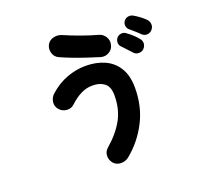

<svg xmlns="http://www.w3.org/2000/svg" viewBox="-157 -1018 1314 1281"><g transform="rotate(-20 500.0 -377.5)"><path d="M545 76Q521 95 489 94.5Q457 94 437 72Q417 49 417.5 18.5Q418 -12 441 -32Q520 -100 561 -174Q602 -248 602 -346Q602 -407 569.5 -432Q537 -457 487 -457Q445 -458 404 -438Q363 -418 324 -381Q302 -360 270.5 -362.5Q239 -365 219 -388Q198 -411 201.5 -441.5Q205 -472 227 -493Q285 -546 352 -571Q419 -596 487 -596Q562 -596 621 -569.5Q680 -543 714 -487.5Q748 -432 748 -346Q748 -214 693 -107Q638 0 545 76ZM604 -616Q562 -629 513.5 -645Q465 -661 419.5 -678.5Q374 -696 339 -712Q311 -725 302 -754.5Q293 -784 306 -812Q320 -839 351 -847Q382 -855 410 -843Q460 -821 523.5 -798Q587 -775 642 -760Q671 -752 687 -725.5Q703 -699 695 -669Q688 -639 661 -623.5Q634 -608 604 -616ZM911 -666Q901 -677 878.5 -696.5Q856 -716 840 -730Q830 -740 828 -758Q826 -776 839 -792Q850 -805 867 -808Q884 -811 900 -803Q918 -793 941.5 -776Q965 -759 980 -743Q994 -728 995.5 -708Q997 -688 983 -671Q970 -655 949 -653Q928 -651 911 -666ZM888 -569Q874 -555 852 -555Q830 -555 816 -571Q806 -582 785.5 -604Q765 -626 751 -641Q741 -652 741.5 -670.5Q742 -689 756 -704Q767 -715 785 -717Q803 -719 817 -708Q834 -697 856 -677Q878 -657 891 -640Q905 -624 904 -604.5Q903 -585 888 -569Z"/></g></svg>

Font: Zen Maru Gothic Black
Style: Regular
Weight: 900
Designer: Yoshimichi Ohira
Foundry: Positype
Version: Version 1.001